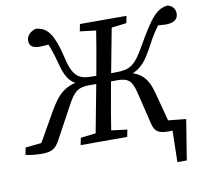

<svg xmlns="http://www.w3.org/2000/svg" viewBox="-107 -788 1156 1077"><g transform="rotate(-10 471.5 -249.5)"><path d="M779.1 0H868.6L822.5 -40.4L817.3 188H870.9L908 -41.4L779.3 -54.4L779.1 0ZM-14.9 0C4.6 6.1 48.5 10.1 76.6 10.1C138 10.1 158.2 -6.9 182.5 -52.8L279.8 -232C314.6 -295.7 335.5 -322.7 406.1 -322.7H491.9L492.1 -367.9H434.1C370.2 -367.9 324.5 -375.1 298.7 -487.9C262 -649.2 224.5 -679.5 166.1 -686.7C136.3 -679.7 111.1 -657.4 111.1 -629C111.1 -602.7 122.5 -583.5 169.6 -583.5C191.9 -583.5 215.6 -585.8 235.6 -590L196.2 -636.2C220.8 -589.5 236.6 -548.6 259.3 -462.7C287.2 -358.1 327.9 -338.7 404.7 -332.7L399.6 -358.7C272.1 -352.7 229.7 -303.9 177.9 -213.6L74.7 -33L106.4 -52.4L-6.9 -40.4L-14.9 0ZM299.4 0H564.6L572.7 -40.4L453.3 -55.4H435L307.5 -40.4L299.4 0ZM384.2 0H474C490 -103 508 -207 527 -310L595 -669.7H505.2C489.2 -566.7 471.2 -462.7 452.2 -359.7L384.2 0ZM405.5 -629.3 527.1 -614.3H546.3L670.7 -629.3L678.8 -669.7H413.6L405.5 -629.3ZM799.5 10.1C827.5 10.1 867.3 6.1 886.9 0L896.9 -40.4L784.7 -52.4L811.4 -33L764 -213C739.1 -306.6 701.1 -352.7 579.3 -358.7L574.3 -329.8C668 -337.7 713.1 -361 767.8 -460.8C811.4 -542.9 840 -589.4 888.4 -634.2L823.6 -590C842.6 -585.8 866 -583.5 888.5 -583.5C935.7 -583.5 958.1 -602.7 958.1 -634.1C958.1 -657.7 944.7 -679.7 915.3 -686.7C854.9 -679.5 820.1 -643.2 732.6 -488.9C672.8 -383 643.9 -367.9 562.3 -367.9H492.2L492 -322.7H567.9C632.4 -322.7 649.5 -296.8 665.3 -232L708.6 -52.8C719.6 -5.9 738 10.1 799.5 10.1Z"/></g></svg>

Font: Source Serif Variable
Style: Italic
Weight: 389
Italic angle: -12°
Designer: Frank Grießhammer
Foundry: Adobe Systems Incorporated
Version: Version 3.001;hotconv 1.0.111;makeotfexe 2.5.65597